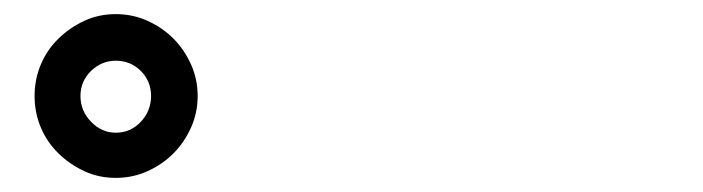

<svg xmlns="http://www.w3.org/2000/svg" viewBox="-20 -813 996 272"><path d="M29 -677Q29 -701 38 -722Q47 -743 63 -758.5Q79 -774 99.5 -783.5Q120 -793 144 -793Q168 -793 189 -783.5Q210 -774 225.5 -758.5Q241 -743 250.5 -722Q260 -701 260 -677Q260 -653 250.5 -632Q241 -611 225.5 -595.5Q210 -580 189 -570.5Q168 -561 144 -561Q120 -561 99.5 -570.5Q79 -580 63 -595.5Q47 -611 38 -632Q29 -653 29 -677ZM94 -677Q94 -656 109 -640.5Q124 -625 144 -625Q165 -625 179.5 -640.5Q194 -656 194 -677Q194 -698 179.5 -712.5Q165 -727 144 -727Q124 -727 109 -712.5Q94 -698 94 -677Z"/></svg>

Font: Kinto Sans Black
Style: Regular
Weight: 900
Designer: Authors: Ryoko NISHIZUKA  (kana & ideographs); Paul D. Hunt (Latin, Greek & Cyrillic); Wenlong ZHANG  (bopomofo); Sandol
Foundry: Adobe Systems Incorporated, ookami Inc.
Version: Version 0.001